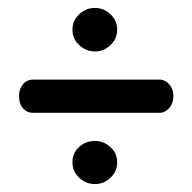

<svg xmlns="http://www.w3.org/2000/svg" viewBox="-20 -482 486 485"><path d="M28 -239Q28 -257 38 -269Q48 -281 64 -281H382Q397 -281 407.5 -269Q418 -257 418 -239Q418 -221 407.5 -209Q397 -197 382 -197H64Q48 -197 38 -208.5Q28 -220 28 -239ZM220 -126Q242 -126 259 -110.5Q276 -95 276 -72Q276 -49 259 -33Q242 -17 220 -17Q197 -17 180 -33Q163 -49 163 -72Q163 -95 179.5 -110.5Q196 -126 220 -126ZM220 -462Q242 -462 259 -446Q276 -430 276 -407Q276 -384 259 -368Q242 -352 220 -352Q197 -352 180 -368Q163 -384 163 -407Q163 -430 180 -446Q197 -462 220 -462Z"/></svg>

Font: AkaAcidDosis
Style: SemiBold
Weight: 600
Designer: Edgar Tolentino, Pablo Impallari, Igino Marini, Cyberella
Foundry: Edgar Tolentino, Pablo Impallari, Igino Marini, Cyberella
Version: Version 1.007